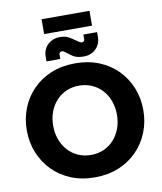

<svg xmlns="http://www.w3.org/2000/svg" viewBox="-107 -1107 1013 1204"><g transform="rotate(-10 399.5 -504.5)"><path d="M399.7 13Q316 13 247.8 -15Q179.7 -43 130.9 -92.8Q82 -142.7 55.4 -208.7Q28.7 -274.7 28.7 -350.7Q28.7 -426.5 55.3 -492.6Q81.9 -558.6 130.7 -608.2Q179.4 -657.8 247.7 -685.4Q316 -713 399.7 -713Q483.2 -713 551.4 -685.4Q619.5 -657.8 668.4 -608.2Q717.2 -558.6 744 -492.5Q770.7 -426.4 770.7 -350.6Q770.7 -274.7 744 -208.7Q717.3 -142.7 668.5 -92.8Q619.7 -43 551.5 -15Q483.3 13 399.7 13ZM399.5 -129.7Q444 -129.7 481.3 -146.2Q518.7 -162.7 546 -193Q573.3 -223.3 588 -263.6Q602.7 -303.9 602.7 -350.8Q602.7 -397.7 588 -437.8Q573.3 -478 546.1 -507.9Q518.9 -537.8 481.4 -554.4Q444 -571 399.5 -571Q355.1 -571 317.9 -554.5Q280.7 -538 253.3 -508Q226 -478 211.3 -437.7Q196.7 -397.4 196.7 -350.6Q196.7 -303.7 211.3 -263.5Q226 -223.3 253.3 -193Q280.7 -162.7 317.9 -146.2Q355.1 -129.7 399.5 -129.7ZM460.7 -745.7Q434.3 -745.7 416.5 -751.3Q398.7 -757 386.3 -766.3Q374 -775.7 361.7 -784.7Q353.3 -791.7 345.8 -796.7Q338.3 -801.7 330.7 -801.7Q323.7 -801.7 318.5 -797.2Q313.3 -792.7 313.3 -784.3V-756H225.7V-782.7Q225.7 -832.7 256.8 -862.2Q288 -891.7 335 -891.7Q369.3 -891.7 391.7 -878.5Q414 -865.3 431.3 -852.7Q440 -846.7 448.5 -840.8Q457 -835 464.7 -835Q471.7 -835 477.2 -839.5Q482.7 -844 482.7 -853.7V-881.7H570V-854.7Q570 -804.7 538.8 -775.2Q507.7 -745.7 460.7 -745.7ZM241 -927.3V-1021.7H546V-927.3Z"/></g></svg>

Font: MuseoModerno Thin
Style: Regular
Weight: 100
Designer: Pablo Cosgaya, Héctor Gatti, Marcela Romero, and the Authors of The MuseoModerno Project.
Foundry: Omnibus-Type Team
Version: Version 1.003